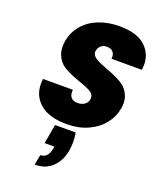

<svg xmlns="http://www.w3.org/2000/svg" viewBox="-184 -824 1034 1260"><g transform="rotate(20 333.0 -194.0)"><path d="M321 7Q198 7 135 -46.5Q72 -100 72 -184Q72 -201 74 -219H283Q282 -212 282 -205Q282 -179 296.5 -163.5Q311 -148 341 -148Q368 -148 388 -161.5Q408 -175 412 -199Q413 -205 413 -210Q413 -233 389.5 -248.5Q366 -264 304 -285Q239 -308 200.5 -329.5Q162 -351 142 -386Q122 -421 122 -461Q122 -480 125 -501Q137 -569 179.5 -617.5Q222 -666 286.5 -691Q351 -716 427 -716Q550 -716 608 -663.5Q666 -611 666 -531Q666 -515 664 -497H451Q452 -504 452 -509Q452 -532 438 -546.5Q424 -561 395 -561Q373 -561 356.5 -548Q340 -535 336 -511Q335 -507 335 -503Q335 -488 346.5 -475Q358 -462 379.5 -451.5Q401 -441 443 -425Q506 -402 545.5 -379.5Q585 -357 605.5 -323Q626 -289 626 -250Q626 -233 623 -214Q612 -151 571.5 -101Q531 -51 466.5 -22Q402 7 321 7ZM396 38Q402 71 402 104Q402 134 397 164Q384 237 337.5 282.5Q291 328 215 328L228 257Q282 257 294 186L296 173H228L252 38Z"/></g></svg>

Font: Fz Poppins ExtBd
Style: Italic
Weight: 800
Italic angle: -10°
Designer: Ninad Kale (Devanagari), Jonny Pinhorn (Latin)
Foundry: Indian Type Foundry
Version: Vit hóa bi Vntype.Com & FontZin.Com